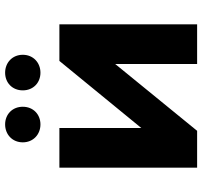

<svg xmlns="http://www.w3.org/2000/svg" viewBox="-40 -750 790 750"><g transform="rotate(-90 355.0 -375.0)"><path d="M244 -612C283 -612 313 -640 313 -681C313 -722 283 -750 244 -750C205 -750 174 -722 174 -681C174 -640 205 -612 244 -612ZM446 -612C485 -612 516 -640 516 -681C516 -722 485 -750 446 -750C407 -750 377 -722 377 -681C377 -640 407 -612 446 -612ZM75 0H219L480 -320V0H635V-538H492L230 -218V-538H75Z"/></g></svg>

Font: Talent SemiBold
Style: Bold
Weight: 700
Designer: Mike Powis
Version: Version 1.001;hotconv 1.0.109;makeotfexe 2.5.65596